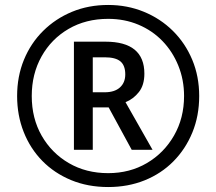

<svg xmlns="http://www.w3.org/2000/svg" viewBox="-20 -744 871 774"><path d="M416 10Q334 10 266.5 -18Q199 -46 150.5 -95.5Q102 -145 75.5 -212Q49 -279 49 -357Q49 -436 76.5 -503Q104 -570 154 -619.5Q204 -669 270.5 -696.5Q337 -724 416 -724Q493 -724 560 -696.5Q627 -669 677 -619.5Q727 -570 755 -503Q783 -436 783 -357Q783 -277 755.5 -210Q728 -143 679 -93.5Q630 -44 563 -17Q496 10 416 10ZM416 -46Q503 -46 572 -86.5Q641 -127 681.5 -197.5Q722 -268 722 -357Q722 -422 699 -479Q676 -536 635 -578.5Q594 -621 538 -644.5Q482 -668 416 -668Q326 -668 256.5 -627.5Q187 -587 147.5 -516.5Q108 -446 108 -357Q108 -267 148 -197Q188 -127 257.5 -86.5Q327 -46 416 -46ZM278 -140V-576H405Q562 -576 562 -447Q562 -401 540 -373Q518 -345 486 -332L595 -140H511L418 -311H354V-140ZM402 -372Q442 -372 463.5 -391.5Q485 -411 485 -444Q485 -480 465.5 -496.5Q446 -513 402 -513H354V-372Z"/></svg>

Font: Noto Sans Gujarati UI SemiCondensed Medium
Style: Regular
Weight: 500
Width: 4
Designer: Jelle Bosma - Monotype Design Team, Universal Thirst
Foundry: Monotype Imaging Inc.
Version: Version 2.106; ttfautohint (v1.8.4.7-5d5b)